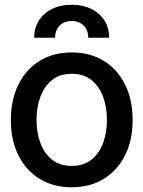

<svg xmlns="http://www.w3.org/2000/svg" viewBox="-20 -772 600 803"><path d="M279.8 11.2Q203.1 11.2 146 -23.9Q88.9 -59.1 57.1 -122.3Q25.4 -185.5 25.4 -270Q25.4 -355 57.1 -418.7Q88.9 -482.4 146 -517.6Q203.1 -552.7 279.8 -552.7Q356.4 -552.7 413.8 -517.6Q471.2 -482.4 502.9 -418.7Q534.7 -355 534.7 -270Q534.7 -185.5 502.9 -122.3Q471.2 -59.1 413.8 -23.9Q356.4 11.2 279.8 11.2ZM279.8 -78.1Q330.1 -78.1 362.8 -104.5Q395.5 -130.9 411.4 -174.6Q427.2 -218.3 427.2 -270Q427.2 -322.8 411.4 -366.7Q395.5 -410.6 362.8 -437Q330.1 -463.4 279.8 -463.4Q230 -463.4 197.3 -437Q164.6 -410.6 148.7 -366.7Q132.8 -322.8 132.8 -270Q132.8 -218.3 148.7 -174.6Q164.6 -130.9 197.3 -104.5Q230 -78.1 279.8 -78.1ZM123 -614.3Q123 -675.8 166.5 -713.9Q210 -752 279.8 -752Q349.6 -752 393.1 -713.9Q436.5 -675.8 436.5 -614.3H349.1Q349.1 -645.5 330.1 -664.8Q311 -684.1 279.8 -684.1Q248.5 -684.1 229.5 -664.8Q210.4 -645.5 210.4 -614.3Z"/></svg>

Font: Inter Tight Medium
Style: Regular
Weight: 500
Designer: Rasmus Andersson
Foundry: rsms
Version: Version 3.004; ttfautohint (v1.8.4.7-5d5b)